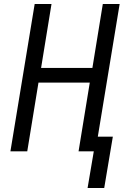

<svg xmlns="http://www.w3.org/2000/svg" viewBox="-20 -755 640 958"><path d="M417 183 448 0H372L428 -343H172L116 0H32L153 -735H237L185 -416H441L493 -735H577L468 -73H543L500 183Z"/></svg>

Font: Iosevka Aile Oblique
Style: Regular
Weight: 400
Italic angle: -9°
Designer: Belleve Invis
Foundry: Belleve Invis
Version: Version 31.1.0; ttfautohint (v1.8.4)